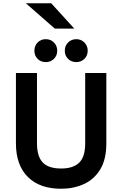

<svg xmlns="http://www.w3.org/2000/svg" viewBox="-20 -1149 752 1181"><path d="M356 12Q223.5 12 150.8 -61Q78 -134 78 -267V-700H207.5V-267Q207.5 -187 242.8 -149.8Q278 -112.5 356 -112.5Q430 -112.5 467 -148.2Q504 -184 504 -267V-700H634V-267Q634 -168 596.2 -106.5Q558.5 -45 495.5 -16.5Q432.5 12 356 12ZM449.5 -767Q418.5 -767 398.5 -787Q378.5 -807 378.5 -837Q378.5 -867 398.5 -887.5Q418.5 -908 449.5 -908Q479 -908 499.2 -887.5Q519.5 -867 519.5 -837Q519.5 -807 499.2 -787Q479 -767 449.5 -767ZM261.5 -767Q231 -767 211.2 -787Q191.5 -807 191.5 -837Q191.5 -867 211.2 -887.5Q231 -908 261.5 -908Q291.5 -908 311.8 -887.5Q332 -867 332 -837Q332 -807 311.8 -787Q291.5 -767 261.5 -767ZM317 -973 139 -1129H295L437 -973Z"/></svg>

Font: Overpass
Style: Bold
Weight: 700
Designer: Delve Withrington, Dave Bailey, Thomas Jockin
Foundry: Delve Fonts LLC
Version: Version 4.000; ttfautohint (v1.8.3)